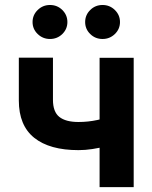

<svg xmlns="http://www.w3.org/2000/svg" viewBox="-20 -766 624 786"><path d="M301.3 -151.4Q183.1 -151.4 120.1 -201.9Q57.1 -252.4 57.1 -354.5V-529.8H196.8V-357.4Q196.8 -308.1 222.9 -287.4Q249 -266.6 301.3 -266.6Q340.8 -266.6 378.2 -274.7Q415.5 -282.7 457.5 -297.4V-182.1Q439 -174.3 412.8 -167.2Q386.7 -160.2 357.9 -155.8Q329.1 -151.4 301.3 -151.4ZM387.7 0V-529.3H527.3V0ZM399.9 -606.4Q370.1 -606.4 349.4 -626.7Q328.6 -647 328.6 -675.8Q328.6 -704.6 349.4 -725.1Q370.1 -745.6 399.9 -745.6Q429.2 -745.6 450.2 -725.1Q471.2 -704.6 471.2 -675.8Q471.2 -647 450.2 -626.7Q429.2 -606.4 399.9 -606.4ZM184.6 -606.4Q155.3 -606.4 134.3 -626.7Q113.3 -647 113.3 -675.8Q113.3 -704.6 134.3 -725.1Q155.3 -745.6 184.6 -745.6Q214.4 -745.6 235.1 -725.1Q255.9 -704.6 255.9 -675.8Q255.9 -647 235.1 -626.7Q214.4 -606.4 184.6 -606.4Z"/></svg>

Font: Inter Cardless Tabular Bold
Style: Bold
Weight: 700
Designer: Rasmus Andersson
Foundry: rsms
Version: Version 4.000;git-4fc901f